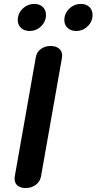

<svg xmlns="http://www.w3.org/2000/svg" viewBox="-20 -943 489 973"><path d="M54 -37Q54 -45 55 -50L161 -650Q165 -678 186 -694Q207 -710 237 -710Q263 -710 279 -697Q295 -684 295 -661Q295 -654 294 -650L188 -50Q183 -22 161 -6Q139 10 110 10Q84 10 69 -2.5Q54 -15 54 -37ZM70 -841Q70 -875 95 -899Q120 -923 154 -923Q181 -923 197 -907.5Q213 -892 213 -867Q213 -834 188.5 -810Q164 -786 130 -786Q103 -786 86.5 -801.5Q70 -817 70 -841ZM306 -841Q306 -875 331 -899Q356 -923 390 -923Q417 -923 433 -907.5Q449 -892 449 -867Q449 -834 424.5 -810Q400 -786 366 -786Q339 -786 322.5 -801.5Q306 -817 306 -841Z"/></svg>

Font: Kodchasan
Style: Bold Italic
Weight: 700
Italic angle: -10°
Version: Version 1.000; ttfautohint (v1.6)